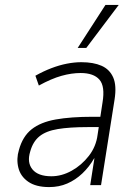

<svg xmlns="http://www.w3.org/2000/svg" viewBox="-20 -753 559 781"><path d="M180 8Q126 8 94.5 -14Q63 -36 54.5 -71.5Q46 -107 57 -143Q72 -198 108.5 -227Q145 -256 206.5 -267Q268 -278 357 -278H399L392 -236H336Q263 -236 215 -228Q167 -220 140.5 -198.5Q114 -177 103 -137Q89 -92 112 -64Q135 -36 189 -36Q231 -36 271.5 -58.5Q312 -81 341.5 -119Q371 -157 377 -205L397 -336Q408 -402 384.5 -429Q361 -456 308 -456Q271 -456 230 -444.5Q189 -433 138 -405L124 -445Q156 -463 188.5 -475.5Q221 -488 252 -494Q283 -500 311 -500Q360 -500 393 -485.5Q426 -471 440.5 -438Q455 -405 446 -348L391 0H347L364 -109H363Q343 -74 315 -47.5Q287 -21 253.5 -6.5Q220 8 180 8ZM296 -558 409 -733H463L331 -558Z"/></svg>

Font: Nunito Sans 7pt Condensed ExtraLight
Style: Italic
Weight: 250
Width: 3
Italic angle: -9°
Designer: Vernon Adams
Foundry: Vernon Adams
Version: Version 3.101;gftools[0.9.27]